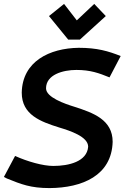

<svg xmlns="http://www.w3.org/2000/svg" viewBox="-53 -950 675 980"><path d="M197 -868 295 -748H355L487 -868L428 -930L339 -846L274 -930ZM219 -103C167 -103 88 -125 24 -154L-33 -47L-18 -39C56 -9 104 10 200 10C367 9 517 -54 522 -226C522 -339 423 -374 327 -405C278 -420 182 -453 182 -499C182 -569 268 -593 337 -593C408 -593 452 -577 506 -555L563 -664C500 -689 443 -706 349 -706C200 -704 61 -637 58 -477C58 -364 154 -329 250 -299C303 -283 397 -253 397 -201C391 -125 298 -103 219 -103Z"/></svg>

Font: Cantarell
Style: BoldOblique
Weight: 700
Italic angle: -8°
Designer: Dave Crossland
Version: Version 0.024